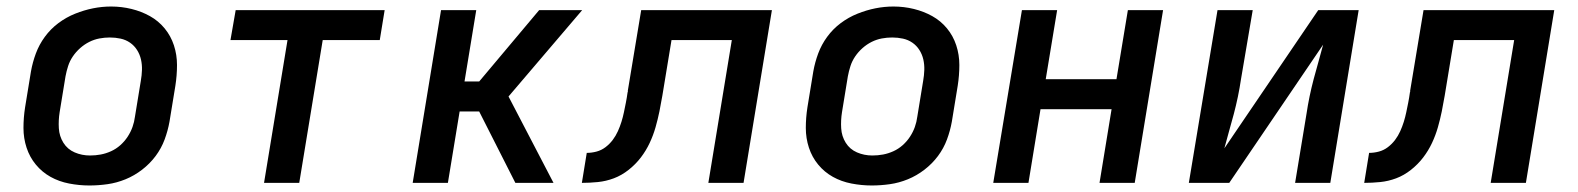

<svg xmlns="http://www.w3.org/2000/svg" viewBox="-20 -561 4840 589"><path d="M254 8Q223 8 192 2Q161 -4 135 -18.5Q109 -33 90 -56Q71 -79 61.5 -108Q52 -137 52 -168.5Q52 -200 57 -232L75 -342Q80 -370 90 -397Q100 -424 117.5 -448Q135 -472 159 -490Q183 -508 210.5 -519Q238 -530 265.5 -535.5Q293 -541 321 -541Q353 -541 383.5 -533.5Q414 -526 440 -511.5Q466 -497 485 -474Q504 -451 513.5 -422Q523 -393 523 -361.5Q523 -330 518 -298L500 -188Q495 -160 485 -133Q475 -106 457.5 -82.5Q440 -59 416 -40.5Q392 -22 365 -11Q338 0 310 4Q282 8 254 8ZM256 -84Q273 -84 289 -87Q305 -90 320.5 -97Q336 -104 349 -115.5Q362 -127 371.5 -141.5Q381 -156 386.5 -171.5Q392 -187 394 -203L412 -313Q415 -330 415.5 -346.5Q416 -363 412.5 -378.5Q409 -394 400.5 -407.5Q392 -421 379 -430Q366 -439 350 -442.5Q334 -446 317 -446Q301 -446 285 -443Q269 -440 254 -432.5Q239 -425 226 -413.5Q213 -402 203.5 -388Q194 -374 189 -358.5Q184 -343 181 -327L163 -217Q159 -192 160.5 -167.5Q162 -143 174.5 -123Q187 -103 209 -93.5Q231 -84 256 -84Z M790 0 862 -438H687L703 -530H1160L1145 -438H970L898 0Z M1246 0 1333 -530H1441L1405 -311H1450L1634 -530H1766L1540 -265L1678 0H1561L1450 -219H1390L1354 0Z M1765 0 1780 -92Q1795 -92 1810 -96Q1825 -100 1837.5 -109.5Q1850 -119 1859.5 -131.5Q1869 -144 1875.5 -158.5Q1882 -173 1886.5 -187.5Q1891 -202 1894 -216.5Q1897 -231 1900 -246Q1903 -261 1905 -276Q1905 -276 1905 -277Q1905 -278 1906 -279V-280Q1906 -281 1906 -282Q1906 -283 1906 -283L1947 -530H2348L2261 0H2153L2225 -438H2040L2012 -268Q2008 -244 2003 -219.5Q1998 -195 1991 -170.5Q1984 -146 1973 -122.5Q1962 -99 1946 -78Q1930 -57 1908.5 -40Q1887 -23 1863 -14Q1839 -5 1814 -2.5Q1789 0 1765 0Z M2654 8Q2623 8 2592 2Q2561 -4 2535 -18.5Q2509 -33 2490 -56Q2471 -79 2461.5 -108Q2452 -137 2452 -168.5Q2452 -200 2457 -232L2475 -342Q2480 -370 2490 -397Q2500 -424 2517.5 -448Q2535 -472 2559 -490Q2583 -508 2610.5 -519Q2638 -530 2665.5 -535.5Q2693 -541 2721 -541Q2753 -541 2783.5 -533.5Q2814 -526 2840 -511.5Q2866 -497 2885 -474Q2904 -451 2913.5 -422Q2923 -393 2923 -361.5Q2923 -330 2918 -298L2900 -188Q2895 -160 2885 -133Q2875 -106 2857.5 -82.5Q2840 -59 2816 -40.5Q2792 -22 2765 -11Q2738 0 2710 4Q2682 8 2654 8ZM2656 -84Q2673 -84 2689 -87Q2705 -90 2720.5 -97Q2736 -104 2749 -115.5Q2762 -127 2771.5 -141.5Q2781 -156 2786.5 -171.5Q2792 -187 2794 -203L2812 -313Q2815 -330 2815.5 -346.5Q2816 -363 2812.5 -378.5Q2809 -394 2800.5 -407.5Q2792 -421 2779 -430Q2766 -439 2750 -442.5Q2734 -446 2717 -446Q2701 -446 2685 -443Q2669 -440 2654 -432.5Q2639 -425 2626 -413.5Q2613 -402 2603.5 -388Q2594 -374 2589 -358.5Q2584 -343 2581 -327L2563 -217Q2559 -192 2560.5 -167.5Q2562 -143 2574.5 -123Q2587 -103 2609 -93.5Q2631 -84 2656 -84Z M3027 0 3115 -530H3223L3188 -318H3405L3440 -530H3548L3461 0H3353L3390 -226H3172L3135 0Z M3627 0 3715 -530H3823L3787 -318Q3783 -291 3777.5 -264.5Q3772 -238 3765 -211.5Q3758 -185 3750.5 -159Q3743 -133 3736 -106L4024 -530H4148L4061 0H3953L3988 -212Q3992 -239 3997.5 -265.5Q4003 -292 4010 -318.5Q4017 -345 4024.5 -371Q4032 -397 4039 -424L3751 0Z M4165 0 4180 -92Q4195 -92 4210 -96Q4225 -100 4237.5 -109.5Q4250 -119 4259.5 -131.5Q4269 -144 4275.5 -158.5Q4282 -173 4286.5 -187.5Q4291 -202 4294 -216.5Q4297 -231 4300 -246Q4303 -261 4305 -276Q4305 -276 4305 -277Q4305 -278 4306 -279V-280Q4306 -281 4306 -282Q4306 -283 4306 -283L4347 -530H4748L4661 0H4553L4625 -438H4440L4412 -268Q4408 -244 4403 -219.5Q4398 -195 4391 -170.5Q4384 -146 4373 -122.5Q4362 -99 4346 -78Q4330 -57 4308.5 -40Q4287 -23 4263 -14Q4239 -5 4214 -2.5Q4189 0 4165 0Z"/></svg>

Font: Iosevka Curly SmBdExObl
Style: Regular
Weight: 600
Width: 7
Italic angle: -9°
Monospace: yes
Designer: Belleve Invis
Foundry: Belleve Invis
Version: Version 11.1.0; ttfautohint (v1.8.3)